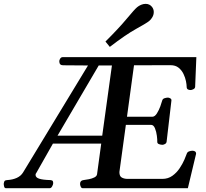

<svg xmlns="http://www.w3.org/2000/svg" viewBox="-79 -995 1089 1015"><path d="M-47.4 0Q-55.2 0 -57.4 -9.8Q-59.6 -19.5 -59.1 -24.9Q-57.6 -35.6 -54 -39.1Q-50.3 -42.5 -41 -43Q-11.2 -44.9 10.3 -54.9Q31.7 -64.9 43 -83.5L386.2 -648.9L254.4 -649.9Q234.4 -649.9 234.4 -671.4Q234.4 -677.7 239.3 -685.3Q244.1 -692.9 252.4 -692.9H959L952.6 -535.6Q951.7 -527.3 942.9 -523.2Q934.1 -519 928.7 -519Q919.4 -519 913.6 -522.7Q907.7 -526.4 907.7 -537.1Q907.7 -547.4 904.1 -565.9Q900.4 -584.5 891.1 -604Q881.8 -623.5 865.2 -637Q848.6 -650.4 822.3 -650.4L629.4 -649.9L592.3 -377.9H727.1Q739.7 -378.4 750.5 -395.5Q761.2 -412.6 768.6 -432.9Q775.9 -453.1 778.3 -462.9Q780.8 -472.7 790.8 -475.8Q800.8 -479 809.1 -479Q814.5 -479 821.5 -474.9Q828.6 -470.7 827.1 -462.4L801.8 -246.1Q800.8 -237.8 793 -233.6Q785.2 -229.5 779.8 -229.5Q771.5 -229.5 761.7 -232.9Q752 -236.3 752.4 -245.6Q752.9 -256.3 750.2 -277.6Q747.6 -298.8 740.2 -316.9Q732.9 -335 719.2 -335H586.4L552.2 -85.4Q552.2 -63 565.2 -56.2Q578.1 -49.3 595.7 -49.3H779.3Q809.6 -49.3 832.3 -65.7Q855 -82 870.6 -105.5Q886.2 -128.9 895.5 -150.4Q904.8 -171.9 908.2 -182.1Q911.1 -191.4 920.7 -194.8Q930.2 -198.2 938 -198.2Q947.3 -198.2 952.6 -194.1Q958 -189.9 957.5 -181.6L914.1 0H358.9Q351.1 0 347.7 -8.3Q344.2 -16.6 344.2 -22.5Q344.2 -41 362.3 -43Q375 -44.4 391.1 -47.6Q407.2 -50.8 419.9 -57.1Q432.6 -63.5 434.1 -74.2L456.1 -235.8H200.7L113.3 -81.5Q108.9 -76.2 108.9 -70.8Q108.9 -56.6 128.2 -50.3Q147.5 -43.9 188 -43Q197.8 -42 200.2 -37.4Q202.6 -32.7 202.1 -24.9Q201.7 -19 196.5 -9.5Q191.4 0 183.1 0ZM225.1 -277.8H461.4L512.7 -648.9H442.9ZM501.5 -747.1 478.5 -775.4Q548.3 -844.7 590.6 -895.5Q632.8 -946.3 646 -957Q654.8 -964.4 666.7 -969.5Q678.7 -974.6 690.9 -974.6Q711.9 -974.6 724.6 -958.5Q733.9 -946.3 733.9 -931.6Q733.9 -917.5 726.8 -904.8Q719.7 -892.1 709.5 -883.8Q696.3 -873 641.1 -842.5Q585.9 -812 501.5 -747.1Z"/></svg>

Font: Gelasio Medium
Style: Italic
Weight: 500
Italic angle: -8.5°
Designer: Eben Sorkin
Foundry: Eben Sorkin
Version: Version 1.008